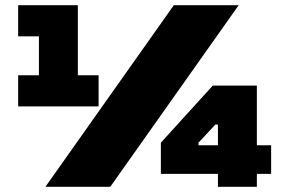

<svg xmlns="http://www.w3.org/2000/svg" viewBox="-20 -720 1115 740"><path d="M155 0 650 -700H900L405 0ZM50 -700H280V-430H360V-310H50V-430H130V-580H50ZM970 -160H1025V-50H970V0H820V-50H600V-170L800 -390H970ZM820 -240H810L745 -170V-160H820Z"/></svg>

Font: Imperial One
Style: Regular
Weight: 400
Designer: Jovanny Lemonad
Foundry: Jovanny Lemonad
Version: Version 1.000